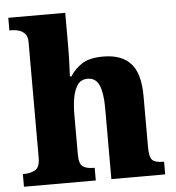

<svg xmlns="http://www.w3.org/2000/svg" viewBox="-53 -810 787 860"><g transform="rotate(-5 340.0 -380.0)"><path d="M20 0V-57H25Q55 -57 76 -69Q97 -81 97 -125V-644Q97 -670 84.5 -682.5Q72 -695 56.5 -699Q41 -703 30 -703H16V-760H272V-606Q272 -568 270.5 -531.5Q269 -495 268 -474H275Q294 -505 327.5 -527.5Q361 -550 424 -550Q507 -550 548 -504.5Q589 -459 589 -358V-128Q589 -82 603 -69.5Q617 -57 651 -57H655V0H413V-322Q413 -386 398 -421.5Q383 -457 346 -457Q316 -457 300.5 -434.5Q285 -412 279 -377Q273 -342 273 -305V-122Q273 -81 289.5 -69Q306 -57 339 -57H343V0Z"/></g></svg>

Font: Noto Serif Lao ExtraBold
Style: Regular
Weight: 800
Designer: Monotype Design Team
Foundry: Monotype Imaging Inc.
Version: Version 2.003; ttfautohint (v1.8.4.7-5d5b)